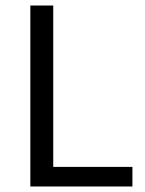

<svg xmlns="http://www.w3.org/2000/svg" viewBox="-20 -676 526 696"><path d="M90 0V-656H173V-71H460V0Z"/></svg>

Font: Pinyin1712
Style: Regular
Weight: 400
Version: Version 1